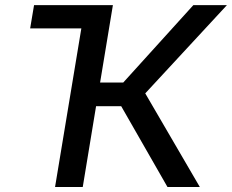

<svg xmlns="http://www.w3.org/2000/svg" viewBox="-20 -748 928 768"><path d="M373.5 -727.5 357.9 -634.3H100.6L116.2 -727.5ZM200.2 0 320.8 -727.5H431.6L380.4 -418H473.1L753.4 -727.5H887.7L561 -374.5L779.3 0H649.9L464.8 -323.2H364.3L311 0Z"/></svg>

Font: Inter 18pt Medium
Style: Italic
Weight: 500
Italic angle: -9.3988°
Designer: Rasmus Andersson
Foundry: rsms
Version: Version 4.001;git-66647c0bb